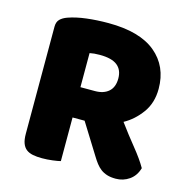

<svg xmlns="http://www.w3.org/2000/svg" viewBox="-96 -716 801 816"><g transform="rotate(15 304.5 -307.5)"><path d="M239 -196V-4Q228 -1 204.5 2Q181 5 158 5Q135 5 117.5 1.5Q100 -2 88.5 -11Q77 -20 71 -36Q65 -52 65 -78V-549Q65 -570 76.5 -581.5Q88 -593 108 -600Q142 -612 187 -617.5Q232 -623 283 -623Q421 -623 491 -565Q561 -507 561 -408Q561 -346 529 -302Q497 -258 453 -234Q489 -185 524 -142Q559 -99 579 -64Q569 -29 542.5 -10.5Q516 8 483 8Q461 8 445 3Q429 -2 417 -11Q405 -20 395 -33Q385 -46 376 -61L292 -196ZM302 -329Q340 -329 362 -348.5Q384 -368 384 -406Q384 -444 359.5 -463.5Q335 -483 282 -483Q267 -483 258 -482Q249 -481 238 -479V-329Z"/></g></svg>

Font: Baloo Bhai
Style: Regular
Weight: 400
Designer: Supriya Tembe, Noopur Datye and Ek Type
Foundry: Ek Type
Version: Version 1.100;PS 1.000;hotconv 1.0.88;makeotf.lib2.5.647800;